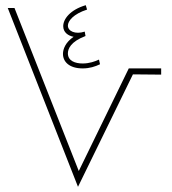

<svg xmlns="http://www.w3.org/2000/svg" viewBox="-20 -721 662 741"><path d="M362 -491C347 -484 325 -476 299 -476C270 -476 242 -486 242 -515C242 -532 252 -560 310 -582L307 -599C270 -587 242 -601 242 -622C242 -640 263 -667 316 -684L311 -701C250 -683 224 -647 224 -620C224 -596 243 -583 264 -579C232 -557 223 -531 223 -513C223 -483 247 -457 299 -457C326 -457 347 -464 366 -473ZM281 0 493 -434 602 -433V-457H477L284 -61L36 -690H10Z"/></svg>

Font: Noto Sans Arabic Thin
Style: Regular
Weight: 100
Designer: Monotype Design Team, Nadine Chahine, Nizar Qandah and Khaled Hosny
Foundry: Monotype Imaging Inc.
Version: Version 2.012